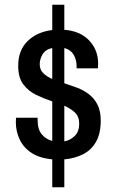

<svg xmlns="http://www.w3.org/2000/svg" viewBox="-20 -743 496 812"><path d="M201 49V-69Q148 -74 114 -96Q80 -118 63.5 -152.5Q47 -187 47 -226Q47 -235 47.5 -239.5Q48 -244 48 -245H139V-236Q139 -196 156.5 -175Q174 -154 201 -147V-314Q166 -326 133.5 -341.5Q101 -357 79 -385.5Q57 -414 57 -465Q57 -530 96.5 -569Q136 -608 201 -616V-723H252V-617Q319 -612 357 -572Q395 -532 395 -474Q395 -468 394.5 -462Q394 -456 394 -454H304V-463Q304 -490 291.5 -511.5Q279 -533 252 -540V-391Q279 -382 306 -372Q333 -362 356 -344.5Q379 -327 392.5 -300Q406 -273 406 -233Q406 -179 386.5 -144Q367 -109 332 -91Q297 -73 252 -69V49ZM252 -145Q278 -150 296.5 -168.5Q315 -187 315 -220Q315 -250 297 -267Q279 -284 252 -296ZM201 -409V-540Q171 -533 159.5 -512.5Q148 -492 148 -472Q148 -448 163 -433.5Q178 -419 201 -409Z"/></svg>

Font: Archivo Narrow Medium
Style: Regular
Weight: 500
Designer: Hector Gatti
Foundry: Omnibus-Type
Version: Version 3.002